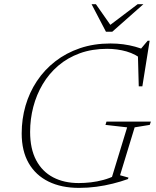

<svg xmlns="http://www.w3.org/2000/svg" viewBox="-20 -904 758 934"><path d="M363 -13.5Q391.5 -13.5 422 -17Q452.5 -20.5 483 -28.8Q513.5 -37 541.5 -51L519.5 -26L598.5 -284.5L493 -296.5L498 -312.5H714L708.5 -296.5L635 -284.5L564 -51.5L605 -40L602.5 -33Q568 -20.5 529 -10.8Q490 -1 448.8 4.5Q407.5 10 364.5 10Q278.5 10 216 -20.8Q153.5 -51.5 119.5 -110.5Q85.5 -169.5 85.5 -255Q85.5 -325 104.2 -389.8Q123 -454.5 159.5 -509.5Q196 -564.5 248.8 -605.5Q301.5 -646.5 369 -669.5Q436.5 -692.5 517.5 -692.5Q550 -692.5 579.8 -688.5Q609.5 -684.5 637 -677Q664.5 -669.5 688.5 -659H659L698.5 -706H708L672.5 -484H655L650.5 -650.5L679 -609Q640.5 -641 595.2 -653.8Q550 -666.5 501 -666.5Q428 -666.5 368.2 -644.8Q308.5 -623 263.5 -584.5Q218.5 -546 188 -494.8Q157.5 -443.5 142 -384.2Q126.5 -325 126.5 -262.5Q126.5 -180 156 -124.5Q185.5 -69 238.8 -41.2Q292 -13.5 363 -13.5ZM677.5 -883.5 526 -749.5H495.5L425.5 -883.5H446.5L522.5 -775H506L649.5 -883.5Z"/></svg>

Font: Newsreader ExtraLight
Style: Italic
Weight: 250
Italic angle: -17°
Designer: Hugues Gentile
Foundry: Production Type
Version: Version 1.003